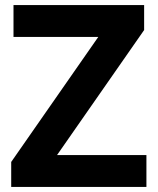

<svg xmlns="http://www.w3.org/2000/svg" viewBox="-20 -800 619 754"><path d="M555 -66V-191H204L546 -682V-780H33V-655H366L24 -164V-66Z"/></svg>

Font: Noto Sans Malayalam UI
Style: Bold
Weight: 700
Designer: Jelle Bosma - Monotype Design Team
Foundry: Monotype Imaging Inc.
Version: Version 2.104